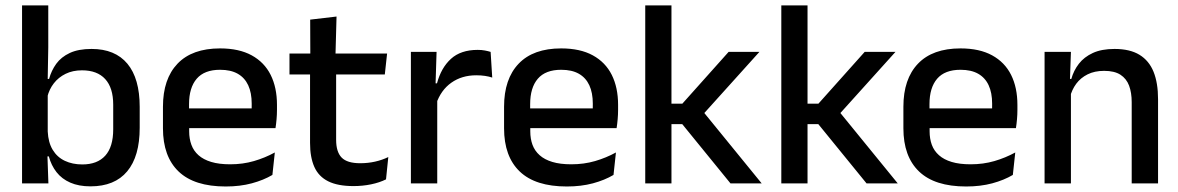

<svg xmlns="http://www.w3.org/2000/svg" viewBox="-20 -682 4382 714"><path d="M316.5 11Q273 11 241.5 -2.8Q210 -16.5 190.2 -41.8Q170.5 -67 161.5 -100.5H129L157.5 -193Q159.5 -152 176 -124.8Q192.5 -97.5 221 -84Q249.5 -70.5 286 -70.5Q342 -70.5 371.5 -103.2Q401 -136 401 -201V-292.5Q401 -355.5 371.2 -388Q341.5 -420.5 285 -420.5Q250.5 -420.5 224 -407.5Q197.5 -394.5 180.2 -372.2Q163 -350 156 -321.5L134.5 -388.5H162.5Q171 -419.5 189.2 -444.8Q207.5 -470 239.5 -485Q271.5 -500 320.5 -500Q408 -500 453.8 -445Q499.5 -390 499.5 -284.5V-207Q499.5 -100.5 453 -44.8Q406.5 11 316.5 11ZM62 0V-662H159.5V-506L157 -365.5L157.5 -348.5V-145.5L156 -114.5L160 0Z M819.5 11.5Q702.5 11.5 644.2 -44.2Q586 -100 586 -205V-285Q586 -388.5 640.2 -445.2Q694.5 -502 798.5 -502Q869 -502 916 -476.2Q963 -450.5 986.5 -403.5Q1010 -356.5 1010 -292V-273.5Q1010 -256.5 1008.5 -239Q1007 -221.5 1004.5 -205.5H914.5Q915.5 -231.5 915.8 -254.5Q916 -277.5 916 -296.5Q916 -337 903 -365Q890 -393 864 -407.8Q838 -422.5 798.5 -422.5Q740 -422.5 711.5 -389.2Q683 -356 683 -294.5V-248.5L683.5 -237V-193.5Q683.5 -166 691.8 -143.5Q700 -121 718.2 -104.8Q736.5 -88.5 765.5 -79.8Q794.5 -71 836 -71Q883 -71 924.2 -83Q965.5 -95 1002 -115L993 -31.5Q960 -12 916.2 -0.2Q872.5 11.5 819.5 11.5ZM638 -205.5V-279H984.5V-205.5Z M1294.5 10Q1236 10 1200.5 -7.8Q1165 -25.5 1149 -61.2Q1133 -97 1133 -150.5V-449.5H1230V-162Q1230 -117 1250.5 -96Q1271 -75 1319.5 -75Q1348.5 -75 1375 -81Q1401.5 -87 1424 -98L1415.5 -15Q1391.5 -3 1360 3.5Q1328.5 10 1294.5 10ZM1056.5 -405V-483H1419.5L1411 -405ZM1134 -474.5 1133.5 -609 1231.5 -620.5 1227.5 -474.5Z M1602 -295.5 1581 -372H1605Q1620.5 -430 1657 -463.2Q1693.5 -496.5 1756.5 -496.5Q1771.5 -496.5 1783.2 -494.2Q1795 -492 1804.5 -489L1810.5 -393.5Q1798.5 -397.5 1783.5 -399.8Q1768.5 -402 1751 -402Q1697.5 -402 1658.5 -374.5Q1619.5 -347 1602 -295.5ZM1508 0V-489H1603.5L1599 -346.5L1606 -339.5V0Z M2088 11.5Q1971 11.5 1912.8 -44.2Q1854.5 -100 1854.5 -205V-285Q1854.5 -388.5 1908.8 -445.2Q1963 -502 2067 -502Q2137.5 -502 2184.5 -476.2Q2231.5 -450.5 2255 -403.5Q2278.5 -356.5 2278.5 -292V-273.5Q2278.5 -256.5 2277 -239Q2275.5 -221.5 2273 -205.5H2183Q2184 -231.5 2184.2 -254.5Q2184.5 -277.5 2184.5 -296.5Q2184.5 -337 2171.5 -365Q2158.5 -393 2132.5 -407.8Q2106.5 -422.5 2067 -422.5Q2008.5 -422.5 1980 -389.2Q1951.5 -356 1951.5 -294.5V-248.5L1952 -237V-193.5Q1952 -166 1960.2 -143.5Q1968.5 -121 1986.8 -104.8Q2005 -88.5 2034 -79.8Q2063 -71 2104.5 -71Q2151.5 -71 2192.8 -83Q2234 -95 2270.5 -115L2261.5 -31.5Q2228.5 -12 2184.8 -0.2Q2141 11.5 2088 11.5ZM1906.5 -205.5V-279H2253V-205.5Z M2696.5 0 2517 -220.5H2468.5V-296.5H2517.5L2689.5 -489H2804L2590 -251.5V-273L2812.5 0ZM2379.5 0V-662H2477V0Z M3202.5 0 3023 -220.5H2974.5V-296.5H3023.5L3195.5 -489H3310L3096 -251.5V-273L3318.5 0ZM2885.5 0V-662H2983V0Z M3573 11.5Q3456 11.5 3397.8 -44.2Q3339.5 -100 3339.5 -205V-285Q3339.5 -388.5 3393.8 -445.2Q3448 -502 3552 -502Q3622.5 -502 3669.5 -476.2Q3716.5 -450.5 3740 -403.5Q3763.5 -356.5 3763.5 -292V-273.5Q3763.5 -256.5 3762 -239Q3760.5 -221.5 3758 -205.5H3668Q3669 -231.5 3669.2 -254.5Q3669.5 -277.5 3669.5 -296.5Q3669.5 -337 3656.5 -365Q3643.5 -393 3617.5 -407.8Q3591.5 -422.5 3552 -422.5Q3493.5 -422.5 3465 -389.2Q3436.5 -356 3436.5 -294.5V-248.5L3437 -237V-193.5Q3437 -166 3445.2 -143.5Q3453.5 -121 3471.8 -104.8Q3490 -88.5 3519 -79.8Q3548 -71 3589.5 -71Q3636.5 -71 3677.8 -83Q3719 -95 3755.5 -115L3746.5 -31.5Q3713.5 -12 3669.8 -0.2Q3626 11.5 3573 11.5ZM3391.5 -205.5V-279H3738V-205.5Z M4188.5 0V-302Q4188.5 -337.5 4178.8 -363.5Q4169 -389.5 4146.8 -404Q4124.5 -418.5 4086 -418.5Q4050.5 -418.5 4024.5 -405.5Q3998.5 -392.5 3982.2 -370.5Q3966 -348.5 3959 -320.5L3943 -388.5H3964Q3972.5 -419.5 3992 -444.8Q4011.5 -470 4044 -485Q4076.5 -500 4124.5 -500Q4182 -500 4217.5 -478.2Q4253 -456.5 4269.8 -415Q4286.5 -373.5 4286.5 -313V0ZM3864.5 0V-489H3962.5L3958.5 -374.5L3962.5 -368.5V0Z"/></svg>

Font: Anek Gujarati Medium Medium
Style: Regular
Weight: 500
Version: Version 1.003